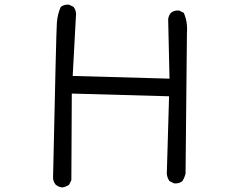

<svg xmlns="http://www.w3.org/2000/svg" viewBox="-20 -780 1040 829"><path d="M248 29.3Q232.4 27.3 220.7 17.6Q210.9 5.9 209 -9.8Q222.7 -646.5 225.6 -682.6Q228.5 -718.8 242.2 -750Q256.8 -761.7 278.3 -759.8L297.9 -750Q311.5 -732.4 307.6 -707L293.9 -452.1L711.9 -440.4L706.1 -697.3Q708 -712.9 717.8 -724.6Q731.4 -736.3 753.9 -734.4L773.4 -724.6Q791 -685.5 787.1 -636.7L781.2 -31.2Q777.3 -13.7 767.6 2Q753.9 13.7 731.4 11.7L711.9 2Q702.1 -11.7 700.2 -29.3L710 -364.3L290 -376L288.1 -2L278.3 17.6Q264.6 27.3 248 29.3Z"/></svg>

Font: NaikaiFont
Style: Regular-Lite
Weight: 400
Version: Version 1.67